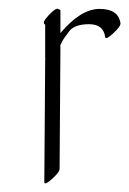

<svg xmlns="http://www.w3.org/2000/svg" viewBox="-20 -396 297 442"><path d="M119.1 -319.8Q166 -375.5 209.2 -375.5Q252.4 -375.5 257.3 -342.8Q258.3 -335.4 240.7 -319.3Q223.1 -303.2 222.2 -310.5Q218.3 -340.3 185.1 -340.3Q151.9 -340.3 139.4 -324.2Q127 -308.1 123 -300.3Q118.2 -291 118.7 -290Q119.1 -289.1 119.1 -288.6L117.2 -7.8Q117.2 0.5 99.6 16.1Q82 31.7 82 23.4L84 -257.3Q84 -258.3 84.2 -260.3Q84.5 -262.2 84 -263.2V-339.4Q75.2 -342.8 91.6 -360.4Q107.9 -377.9 113.5 -375.7Q119.1 -373.5 119.1 -372.1Z"/></svg>

Font: ML-NILA03_NewLipi
Style: Regular
Weight: 400
Designer: CLT@C-DIT
Version: Version ML-NILA03_NewLipi 2.